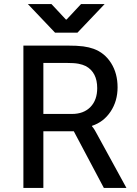

<svg xmlns="http://www.w3.org/2000/svg" viewBox="-20 -932 681 952"><path d="M444 -690Q499 -670 531 -619Q563 -568 563 -499Q563 -431 528.5 -379Q494 -327 436 -308V-306Q438 -304 443.5 -296.5Q449 -289 457 -274L607 0H495L346 -281H195V0H96V-706H312Q364 -706 393 -702Q422 -698 444 -690ZM195 -620V-367H337Q395 -367 428.5 -401.5Q462 -436 462 -495Q462 -573 406 -604Q390 -612 369 -616Q348 -620 309 -620ZM235 -912 307 -835H310L382 -912H499L364 -770H253L118 -912Z"/></svg>

Font: Museo Sans Medium
Style: Regular
Weight: 500
Designer: Jos Buivenga
Foundry: Jos Buivenga & Rosetta Type Foundry (extension, remastering)
Version: Version 3.600;PS 1.000;hotconv 1.0.88;makeotf.lib2.5.647800;